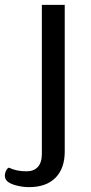

<svg xmlns="http://www.w3.org/2000/svg" viewBox="-85 -570 375 789"><path d="M-56 174Q-65 165 -65 152Q-65 141 -59.5 130.5Q-54 120 -48 119Q-18 134 24 134Q54 134 70.5 116Q87 98 87 62V-550H181V53Q181 122 143 160.5Q105 199 34 199Q8 199 -18.5 192Q-45 185 -56 174Z"/></svg>

Font: Krub Medium
Style: Regular
Weight: 500
Designer: Ekaluck Peanpanawate
Foundry: Cadson Demak Co.,Ltd.
Version: Version 1.000; ttfautohint (v1.6)